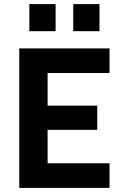

<svg xmlns="http://www.w3.org/2000/svg" viewBox="-20 -916 594 936"><path d="M74 0V-680H514V-560H212V-401H454V-283H212V-120H514V0ZM337 -764V-896H465V-764ZM123 -764V-896H251V-764Z"/></svg>

Font: Titillium Web SemiBold
Style: Regular
Weight: 600
Designer: Mohamed Gaber, Accademia di Belle Arti di Urbino
Foundry: Kief Type Foundry, Accademia di Belle Arti di Urbino
Version: Version 3.000; ttfautohint (v1.8.4)